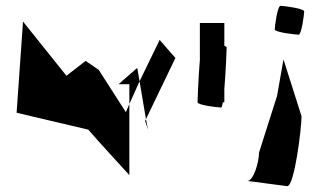

<svg xmlns="http://www.w3.org/2000/svg" viewBox="-20 -789 1099 659"><path d="M37 -402 283 -344C329 -291 377 -240 424 -188V-432L412 -404L319 -549L274 -580L208 -529L59 -715ZM387 -500H424V-432L459 -510L451 -556ZM459 -510 481 -380 582 -590 528 -652ZM478 -374 488 -344 481 -380Z M658 -438C658 -428 728 -420 739 -420C741 -420 743 -427 745 -438H750V-484C755 -542 758 -620 758 -626C758 -628 755 -630 750 -632V-710H666V-583C661 -525 658 -444 658 -438Z M829 -168 966 -150C991 -151 1015 -350 1015 -390L953 -585L931 -460L869 -265C869 -232 850 -168 829 -168ZM923 -688C923 -678 995 -670 1005 -670C1015 -670 1024 -740 1024 -750C1024 -760 953 -769 943 -769C932 -769 923 -698 923 -688Z"/></svg>

Font: bitstorm
Style: cn
Weight: 400
Version: Version 0.2